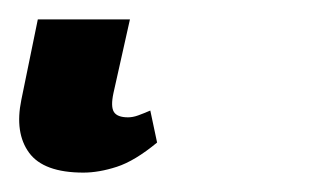

<svg xmlns="http://www.w3.org/2000/svg" viewBox="-37 52 327 198"><path d="M49 230Q8 230 -7 209.5Q-22 189 -15 155L2 72H97L80 148Q77 162 80.5 167.5Q84 173 95 173Q100 173 105.5 171Q111 169 118 166L125 199Q102 218 83.5 224Q65 230 49 230Z"/></svg>

Font: Noto Serif SemiCondensed
Style: Italic
Weight: 400
Width: 4
Italic angle: -12°
Designer: Monotype Design Team
Foundry: Monotype Imaging Inc.
Version: Version 2.013